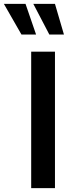

<svg xmlns="http://www.w3.org/2000/svg" viewBox="-100 -965 362 985"><path d="M60 0V-700H182V0ZM228 -788H153L71 -945H182ZM85 -788H10L-80 -945H31Z"/></svg>

Font: Cabin Condensed
Style: Bold
Weight: 700
Width: 3
Designer: Pablo Impallari
Foundry: Pablo Impallari. http://www.impallari.com Igino Marini. http://www.ikern.com
Version: Version 3.001; ttfautohint (v1.8.3)